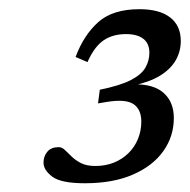

<svg xmlns="http://www.w3.org/2000/svg" viewBox="-20 -716 423 428"><path d="M198.5 -485.5 202.5 -516Q247 -525 271 -537.2Q295 -549.5 304 -565Q313 -580.5 313 -598.5Q313 -619 299.5 -629.5Q286 -640 261 -640Q231 -640 210.5 -625.8Q190 -611.5 175 -577.5L148.5 -589Q166.5 -637.5 198.8 -666.5Q231 -695.5 291 -695.5Q335.5 -695.5 359.2 -677.2Q383 -659 383 -624.5Q383 -601.5 371.8 -581.8Q360.5 -562 337 -547.5Q313.5 -533 277 -525.5L280 -528Q323.5 -528.5 345.5 -508.2Q367.5 -488 367.5 -453Q367.5 -412 344 -379Q320.5 -346 276.2 -326.8Q232 -307.5 169 -307.5Q116 -307.5 96.5 -322.2Q77 -337 77 -353.5Q77 -367.5 85.5 -377.8Q94 -388 111 -388Q118 -388 124.5 -381.8Q131 -375.5 139.8 -367Q148.5 -358.5 161 -352.2Q173.5 -346 192.5 -346Q215 -346 233.8 -353.5Q252.5 -361 266.2 -374.5Q280 -388 287.5 -406.2Q295 -424.5 295 -445Q295 -472 277.8 -483.8Q260.5 -495.5 219.5 -489Z"/></svg>

Font: Newsreader 12pt
Style: Italic
Weight: 400
Italic angle: -17°
Version: Version 1.003